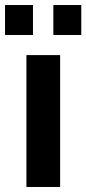

<svg xmlns="http://www.w3.org/2000/svg" viewBox="-42 -743 343 763"><path d="M89 -723H-22V-604H89ZM281 -723H170V-604H281ZM197 -524H63V0H197Z"/></svg>

Font: RT Raleway Bold
Style: Regular
Weight: 400
Designer: Matt McInerney, Pablo Impallari, Rodrigo Fuenzalida — Edited by Milan Moffatt in April 2016
Foundry: Matt McInerney, Pablo Impallari, Rodrigo Fuenzalida — Edited by Milan Moffatt in April 2016
Version: Version 3.001